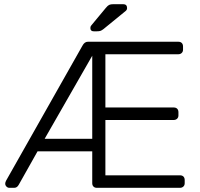

<svg xmlns="http://www.w3.org/2000/svg" viewBox="-20 -900 960 920"><path d="M524 -880H570Q589 -880 589 -861Q589 -854 584 -849L475 -760Q467 -754 461 -752Q455 -750 444 -750H429Q413 -750 413 -766Q413 -774 418 -779L487 -862Q496 -873 503 -876.5Q510 -880 524 -880ZM375 -681Q385 -700 401 -700H834Q845 -700 851 -694Q857 -688 857 -677V-662Q857 -652 850.5 -646Q844 -640 834 -640H485V-385H812Q823 -385 829 -379Q835 -373 835 -362V-347Q835 -337 828.5 -331Q822 -325 812 -325H485V-60H842Q853 -60 859 -54Q865 -48 865 -37V-22Q865 -12 858.5 -6Q852 0 842 0H444Q434 0 428 -6Q422 -12 422 -22V-175H160L70 -15Q62 0 48 0H25Q17 0 11 -6Q5 -12 5 -20Q5 -26 9 -34ZM194 -235H422V-633Z"/></svg>

Font: Rubik
Style: Regular
Weight: 300
Designer: Hubert & Fischer
Foundry: Hubert & Fischer
Version: Version 1.100